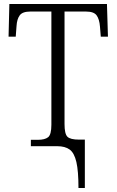

<svg xmlns="http://www.w3.org/2000/svg" viewBox="-20 -734 585 964"><path d="M374 210Q374 125 363.5 79.5Q353 34 330 17Q307 0 267 0H135V-32H170Q205 -32 221.5 -45Q238 -58 238 -108V-676H132Q93 -676 79 -657Q65 -638 63 -603L59 -550H23L27 -714H517L522 -550H486L482 -600Q479 -638 465 -657Q451 -676 412 -676H304V-111Q304 -62 318.5 -47.5Q333 -33 377 -33H406V210Z"/></svg>

Font: Noto Serif SemiCondensed Light
Style: Regular
Weight: 300
Width: 4
Designer: Monotype Design Team
Foundry: Monotype Imaging Inc.
Version: Version 2.013